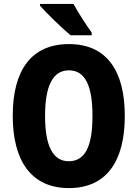

<svg xmlns="http://www.w3.org/2000/svg" viewBox="-20 -950 702 980"><path d="M355 -930H184V-921C215 -885 301 -802 340 -770H448V-784C424 -816 377 -889 355 -930ZM617 -358C617 -588 525 -725 332 -725C141 -725 45 -593 45 -359C45 -130 139 10 332 10C525 10 617 -129 617 -358ZM210 -358C210 -509 248 -591 332 -591C415 -591 452 -512 452 -358C452 -204 415 -127 331 -127C249 -127 210 -207 210 -358Z"/></svg>

Font: Noto Sans Myanmar UI Condensed ExtraBold
Style: Regular
Weight: 800
Width: 3
Designer: Monotype Design Team
Foundry: Monotype Imaging Inc.
Version: Version 2.103